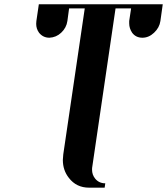

<svg xmlns="http://www.w3.org/2000/svg" viewBox="-20 -635 771 886"><path d="M147 -524.9Q147 -534.2 147.9 -538.1L159.2 -615.2H731L720.2 -538.1Q715.8 -507.3 690.9 -483.9Q666.5 -460.9 637.2 -460.9Q606.9 -460.9 589.8 -483.9Q576.2 -504.4 576.2 -526.9V-538.1L585 -596.2H513.2L405.8 134.8Q404.8 138.7 404.8 147.9Q404.8 171.4 418.9 189Q436.5 210.9 465.8 210.9L462.9 231H391.1Q332.5 231 297.9 186Q270 150.9 270 103Q270 94.7 272 77.1L371.1 -596.2H298.8L291 -538.1Q286.6 -506.8 262.2 -483.9Q239.3 -462.4 208 -460.9Q178.7 -460.9 160.2 -483.9Q147 -502 147 -524.9Z"/></svg>

Font: Hjet
Style: Italic
Weight: 400
Designer: T. Christopher White
Version: Version 1.2